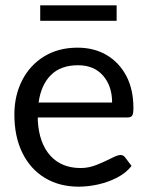

<svg xmlns="http://www.w3.org/2000/svg" viewBox="-20 -694 555 721"><path d="M276 7Q203 7 148.5 -26Q94 -59 64 -120Q34 -181 34 -264Q34 -335 63 -392Q92 -449 145.5 -482Q199 -515 271 -515Q334 -515 381 -487Q428 -459 454.5 -408.5Q481 -358 481 -288Q481 -267 476.5 -260Q472 -253 459 -253H122V-240Q127 -156 169 -109.5Q211 -63 283 -63Q314 -63 344.5 -75.5Q375 -88 398.5 -100Q422 -112 432 -112Q443 -112 449 -104L474 -71Q454 -45 420.5 -27.5Q387 -10 349 -1.5Q311 7 276 7ZM125 -309H401Q401 -371 367 -410Q333 -449 273 -449Q208 -449 171 -412Q134 -375 125 -309ZM131 -616V-674H418V-616Z"/></svg>

Font: Aleo
Style: Regular
Weight: 400
Designer: Alessio Laiso
Foundry: Alessio Laiso
Version: Version 2.001; ttfautohint (v1.8.4.7-5d5b);gftools[0.9.29]